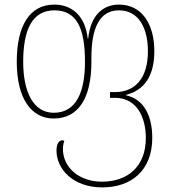

<svg xmlns="http://www.w3.org/2000/svg" viewBox="-20 -566 745 836"><path d="M425 250C550 250 643 178 643 34C643 -59 608 -134 529 -151V-153C608 -173 652 -235 652 -343C652 -461 598 -546 498 -546C428 -546 374 -499 364 -398H362C351 -499 291 -546 217 -546C108 -546 53 -453 53 -297C53 -137 116 -50 214 -50C319 -50 378 -135 378 -297V-316C378 -441 412 -521 498 -521C587 -521 624 -439 624 -343C624 -225 568 -165 481 -165H459V-140H481C574 -140 615 -58 615 35C615 159 536 225 424 225C323 225 254 162 254 83C254 71 256 59 260 47C257 46 254 45 251 45C237 45 226 60 226 90C226 169 297 250 425 250ZM214 -75C126 -75 81 -164 81 -297C81 -436 120 -521 217 -521C313 -521 350 -445 350 -297C350 -167 313 -75 214 -75Z"/></svg>

Font: Noto Serif Georgian Condensed Thin
Style: Regular
Weight: 100
Width: 3
Designer: Monotype Design Team, Akaki Razmadze
Foundry: Google LLC
Version: Version 2.003